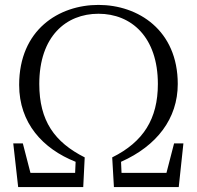

<svg xmlns="http://www.w3.org/2000/svg" viewBox="-20 -762 802 782"><path d="M54 0H319L325 -121C202 -183 140 -270 140 -420C140 -614 249 -706 381 -706C515 -706 623 -611 623 -420C623 -278 564 -184 437 -121L444 0H708L727 -178H689L658 -58H475L473 -103C619 -168 704 -279 704 -420C704 -639 543 -742 381 -742C220 -742 58 -641 58 -416C58 -261 154 -156 288 -103L286 -58H104L73 -178H34Z"/></svg>

Font: Noto Serif CJK TC Light
Style: Regular
Weight: 300
Designer: Ryoko NISHIZUKA 西塚涼子 (kana & ideographs); Frank Grießhammer (Latin, Greek & Cyrillic); Wenlong ZHANG 张文龙 (bopomofo); San
Foundry: Adobe
Version: Version 2.001;hotconv 1.1.0;makeotfexe 2.6.0